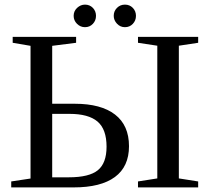

<svg xmlns="http://www.w3.org/2000/svg" viewBox="-20 -815 912 835"><path d="M443.4 -177.2Q443.4 -252.9 404.1 -286.4Q364.7 -319.8 282.2 -319.8H207V-43.9H279.3Q367.7 -43.9 405.5 -74.7Q443.4 -105.5 443.4 -177.2ZM305.2 -363.8Q419.4 -363.8 480.2 -316.9Q541 -270 541 -179.2Q541 -90.3 479.7 -45.2Q418.5 0 300.3 0H28.8V-25.9L112.8 -38.6V-615.7L35.2 -628.9V-654.8H311V-628.9L207 -615.7V-363.8ZM757.8 -39.1 841.8 -25.9V0H580.1V-25.9L664.1 -39.1V-616.2L580.1 -628.9V-654.8H841.8V-628.9L757.8 -616.2ZM571.3 -746.1Q571.3 -725.6 557.6 -711.2Q543.9 -696.8 523.4 -696.8Q502.9 -696.8 488.8 -711.9Q474.6 -727.1 474.6 -746.1Q474.6 -766.6 488.8 -780.8Q502.9 -794.9 523.4 -794.9Q543.9 -794.9 557.6 -780.8Q571.3 -766.6 571.3 -746.1ZM397.5 -746.1Q397.5 -725.6 383.8 -711.2Q370.1 -696.8 349.6 -696.8Q329.6 -696.8 314.9 -711.4Q300.3 -726.1 300.3 -746.1Q300.3 -766.6 315.4 -780.8Q330.6 -794.9 349.6 -794.9Q370.1 -794.9 383.8 -780.8Q397.5 -766.6 397.5 -746.1Z"/></svg>

Font: Tinos
Style: Regular
Weight: 400
Designer: Steve Matteson
Foundry: Monotype Imaging Inc.
Version: Version 1.23